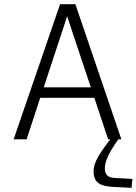

<svg xmlns="http://www.w3.org/2000/svg" viewBox="-20 -675 661 930"><path d="M108.9 0H45.9L271 -654.8H345.2L567.9 0H553.2Q487.8 90.3 487.8 139.2Q487.8 162.1 498.5 173.8Q509.3 185.5 536.1 187L621.1 191.9L617.2 234.9L523.9 230Q474.1 227.1 453.6 209Q433.1 190.9 433.1 153.8Q433.1 129.4 448.5 97.2Q463.9 64.9 514.2 0H503.9L437 -201.2H174.8ZM191.9 -252H419.9L305.2 -596.2Z"/></svg>

Font: IntelOne Mono Light
Style: Regular
Weight: 300
Designer: Fred Shallcrass
Foundry: Frere-Jones Type LLC
Version: Version 1.200;hotconv 1.1.0;makeotfexe 2.6.0;FJTRelease1.2